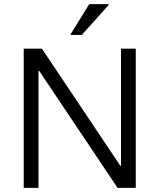

<svg xmlns="http://www.w3.org/2000/svg" viewBox="-20 -911 773 931"><path d="M638.3 0H550L170 -567.5H166.7V0H95V-675H183.3L563.3 -107.5H566.7V-675H638.3ZM322.5 -741.7V-745L412.5 -890.8H507.5V-887.5L376.7 -741.7Z"/></svg>

Font: Funnel Sans Light
Style: Regular
Weight: 300
Designer: NORD ID, Kristian Moeller
Foundry: Dicotype
Version: Version 1.000